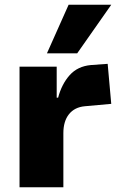

<svg xmlns="http://www.w3.org/2000/svg" viewBox="-20 -786 508 806"><path d="M62 0V-506H218V-376H224Q239 -433 272.5 -470.5Q306 -508 362 -513L432 -518L447 -350L336 -340Q293 -336 269.5 -306.5Q246 -277 246 -227V0ZM177 -562 268 -766H447L304 -562Z"/></svg>

Font: Nunito Sans 7pt SemiCondensed Black
Style: Regular
Weight: 900
Width: 4
Designer: Vernon Adams
Foundry: Vernon Adams
Version: Version 3.101;gftools[0.9.27]